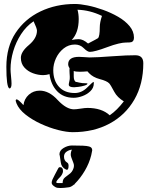

<svg xmlns="http://www.w3.org/2000/svg" viewBox="-20 -680 753 966"><path d="M351 -188Q299 -188 267.5 -221Q236 -254 229 -307Q212 -302 197 -302Q172 -302 146 -311.5Q120 -321 102.5 -340.5Q85 -360 85 -389Q85 -420 126 -454Q166 -488 166 -526Q166 -537 149 -573Q112 -548 86 -508Q60 -468 46.5 -422Q33 -376 33 -332Q33 -320 35.5 -295.5Q38 -271 38 -259Q38 -235 27 -235Q12 -243 12 -344Q12 -444 58.5 -514.5Q105 -585 183.5 -622.5Q262 -660 357 -660Q383 -660 420.5 -652.5Q458 -645 498.5 -630.5Q539 -616 574.5 -595.5Q610 -575 632 -548.5Q654 -522 654 -491Q654 -472 641 -468Q635 -466 613 -466Q599 -466 575.5 -460.5Q552 -455 520 -443Q456 -419 432 -419Q420 -419 401 -438Q383 -456 357 -456Q325 -456 300 -436Q275 -416 261.5 -386.5Q248 -357 248 -327Q248 -275 276.5 -243.5Q305 -212 356 -212Q391 -212 419 -240Q447 -268 451 -268Q452 -267 452 -261Q452 -238 435 -221.5Q418 -205 394.5 -196.5Q371 -188 351 -188ZM423 -461Q471 -486 473 -488Q482 -497 482 -543Q482 -567 493 -600Q433 -629 370 -631Q376 -609 376 -584Q376 -516 341 -479Q351 -481 360 -482Q369 -483 376 -483Q398 -483 423 -461ZM346 -15Q315 -15 272 -26Q229 -37 185.5 -57Q142 -77 108.5 -103.5Q75 -130 63 -160Q62 -164 60.5 -167.5Q59 -171 59 -173Q59 -180 64 -180Q72 -180 98 -151Q102 -183 125 -203.5Q148 -224 180 -224Q227 -224 270 -177Q314 -130 352 -130Q363 -130 385.5 -133.5Q408 -137 420 -137Q492 -137 532 -100Q551 -113 568.5 -130.5Q586 -148 603 -170Q570 -190 555 -218Q536 -254 529 -261Q517 -273 482 -282Q448 -291 428 -312L420 -321Q409 -320 399 -319.5Q389 -319 381 -319Q359 -319 351 -323V-296Q351 -275 361 -268Q365 -268 378.5 -264.5Q392 -261 415 -261Q420 -261 420 -259Q420 -254 405.5 -249.5Q391 -245 375 -243Q359 -241 353 -241Q326 -241 326 -254Q326 -259 328.5 -269.5Q331 -280 331 -286Q331 -290 331 -296Q331 -302 330 -312Q329 -328 330 -337Q323 -347 323 -357Q323 -394 378 -394Q389 -394 406.5 -392.5Q424 -391 430 -391Q468 -391 546 -397Q584 -400 613 -401Q642 -402 661 -402Q701 -402 701 -362Q701 -257 656 -179Q611 -101 531 -58Q451 -15 346 -15ZM284 266Q267 266 260 262Q240 251 240 240Q240 232 244 223Q249 212 256.5 198Q264 184 273 167Q276 161 282 161Q297 161 297 181Q297 188 292.5 196.5Q288 205 283 210Q271 222 267 228Q263 234 263 237Q263 242 278 241H295Q295 230 299 222Q303 214 326 198Q344 186 350 166Q351 163 351.5 160Q352 157 352 153Q352 146 349 139Q342 122 339 112.5Q336 103 336 99Q336 83 342 73Q328 74 315 83Q302 92 302 108Q302 129 318 138Q325 142 325 154Q325 179 312 173Q289 162 286 138Q283 115 281 105Q279 95 279 97Q279 77 300 64.5Q321 52 342 52Q376 52 397 53Q418 54 428 57Q444 61 444 76Q444 79 439 101Q429 141 407 178.5Q385 216 356 245L355 248H353Q339 260 328 262Q315 264 303.5 265Q292 266 284 266Z"/></svg>

Font: Moo Lah Lah
Style: Regular
Weight: 400
Designer: Robert E. Leuschke
Foundry: Robert E. Leuschke
Version: Version 1.010; ttfautohint (v1.8.3)